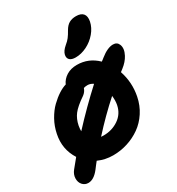

<svg xmlns="http://www.w3.org/2000/svg" viewBox="-253 -1179 1312 1427"><g transform="rotate(-30 402.5 -465.0)"><path d="M466.8 -759.8Q431.6 -759.8 416 -775.1Q400.4 -790.5 405.8 -816.9Q412.1 -846.7 448.2 -877Q471.2 -895.5 485.6 -914.3Q500 -933.1 517.1 -963.9Q536.6 -997.6 561 -1011.2Q585.4 -1024.9 620.1 -1024.9Q662.6 -1024.9 680.9 -1002.9Q699.2 -981 690.9 -938Q681.2 -890.6 646.2 -849.1Q611.3 -807.6 563 -783.7Q514.6 -759.8 466.8 -759.8ZM82 95.2Q52.2 95.2 33 73.5Q13.7 51.8 14.4 18.3Q15.1 -15.1 39.1 -44.9Q80.1 -96.7 99.1 -118.2Q35.2 -217.8 60.1 -337.9Q71.8 -397 100.8 -449Q129.9 -501 165.5 -535.4Q201.2 -569.8 236.1 -592.3Q271 -614.7 300.8 -623Q317.4 -661.1 355 -684.6Q392.6 -708 444.8 -708Q544.9 -708 618.2 -636.2Q621.1 -638.2 630.4 -645Q639.6 -651.9 644 -655.8Q705.6 -705.1 752.9 -705.1Q788.1 -705.1 800.3 -673.8Q814.5 -637.2 788.6 -587.9Q767.1 -546.9 723.1 -513.2Q719.7 -510.7 712.6 -505.1Q705.6 -499.5 702.1 -497.1Q737.8 -390.1 715.8 -279.8Q702.1 -210.9 665.8 -155.3Q629.4 -99.6 578.9 -64Q528.3 -28.3 468.3 -9.3Q408.2 9.8 344.2 9.8Q276.9 9.8 216.8 -17.1Q209.5 -8.3 195.6 9.8Q181.6 27.8 174.8 37.1Q129.4 95.2 82 95.2ZM231 -310.1Q226.1 -280.3 227.1 -264.2Q352.5 -399.9 485.8 -522Q462.4 -538.1 438 -538.1Q419.4 -538.1 404.8 -533.2Q395 -503.9 370.1 -485.8Q298.8 -437.5 270 -399.9Q241.2 -362.3 231 -310.1ZM555.2 -299.8Q562 -333.5 557.1 -377Q441.4 -273.9 334 -154.8Q340.8 -153.8 356 -153.8Q428.7 -153.8 485.1 -192.4Q541.5 -231 555.2 -299.8Z"/></g></svg>

Font: Shantell Sans Irregular
Style: Italic
Weight: 800
Italic angle: -11.31°
Designer: Stephen Nixon, Anya Danilova, Shantell Martin
Foundry: Arrow Type
Version: Version 1.006;[9816181b4]